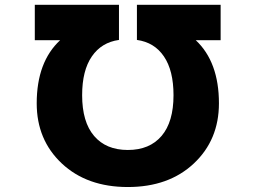

<svg xmlns="http://www.w3.org/2000/svg" viewBox="-20 -752 1040 784"><path d="M688.5 -363.3Q688.5 -463.9 649.4 -521.5Q610.4 -579.1 539.1 -588.9V-732.4H880.9V-587.9H779.3Q874 -499 874 -330.1Q874 -180.7 771.5 -84.5Q668.9 11.7 502 11.7Q335 11.7 232.4 -84.5Q129.9 -180.7 129.9 -330.1Q129.9 -499 225.6 -587.9H122.1V-732.4H465.8V-588.9Q394.5 -579.1 355 -521.5Q315.4 -463.9 315.4 -363.3Q315.4 -253.9 364.3 -196.8Q413.1 -139.6 502 -139.6Q590.8 -139.6 639.6 -196.8Q688.5 -253.9 688.5 -363.3Z"/></svg>

Font: Gen Shin Gothic Monospace Heavy
Style: Bold
Weight: 800
Designer: [Source Han Sans]
Ryoko NISHIZUKA  (kana & ideographs); Paul D. Hunt (Latin, Greek & Cyrillic); Wenlong ZHANG  (bopomofo
Version: Version 1.002.20150607